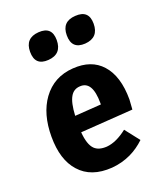

<svg xmlns="http://www.w3.org/2000/svg" viewBox="-159 -974 936 1096"><g transform="rotate(-20 309.5 -425.5)"><path d="M283 -776Q283 -691 200 -685Q117 -679 117 -764Q117 -847 200 -853Q283 -859 283 -776ZM513 -792Q513 -707 429 -701Q346 -696 346 -781Q346 -864 429 -869Q513 -875 513 -792ZM553 -255 234 -233Q240 -157 269 -128Q294 -103 344 -106Q403 -111 469 -163L537 -76Q496 -37 448 -14Q393 12 331 17Q202 26 133 -52Q66 -126 66 -267Q66 -405 129 -492Q196 -584 314 -592Q428 -600 491 -530Q557 -457 557 -315ZM394 -352Q394 -488 316 -482Q278 -480 259 -447Q238 -412 234 -333L394 -344Z"/></g></svg>

Font: Xiangcui Wave Sans Xiangcui Wave Sans
Style: Regular
Weight: 800
Width: 3
Version: Version 0.920;March 28, 2024;FontCreator 14.0.0.2814 64-bit